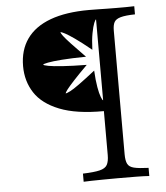

<svg xmlns="http://www.w3.org/2000/svg" viewBox="-53 -620 738 853"><g transform="rotate(-5 315.5 -193.0)"><path d="M285.5 186.3V150Q335.5 148.4 360.5 142.3Q385.5 136.3 394 121Q402.4 105.6 402.4 77.4V-118.5Q279.8 -117.7 204.8 -147.6Q129.8 -177.4 96 -229.4Q62.1 -281.5 62.1 -348.4Q62.1 -420.2 97.6 -470.2Q133.1 -520.2 202.8 -546Q272.6 -571.8 375.8 -571.8Q393.5 -571.8 414.1 -571.4Q434.7 -571 455.6 -570.6Q476.6 -570.2 497.6 -570.2Q518.5 -570.2 538.7 -570.2Q558.9 -570.2 577.4 -571V-534.7Q534.7 -533.9 513.3 -527.8Q491.9 -521.8 484.7 -508.9Q477.4 -496 477.4 -471V80.6Q477.4 108.9 484.7 123.4Q491.9 137.9 513.3 143.1Q534.7 148.4 578.2 150V186.3Q557.3 184.7 521.4 184.3Q485.5 183.9 437.1 183.9Q402.4 183.9 373 184.3Q343.5 184.7 321.4 185.1Q299.2 185.5 285.5 186.3ZM403.2 -166.9V-527.4Q400 -527.4 394 -512.5Q387.9 -497.6 382.3 -468.1Q376.6 -438.7 375 -394.4Q330.6 -430.6 302.8 -450Q275 -469.4 260.5 -477Q246 -484.7 240.3 -484.7Q241.1 -479.8 250.4 -467.3Q259.7 -454.8 282.3 -430.6Q304.8 -406.5 344.4 -366.1Q279 -365.3 236.7 -362.1Q194.4 -358.9 173.8 -354.8Q153.2 -350.8 151.6 -347.6Q153.2 -344.4 174.2 -340.3Q195.2 -336.3 237.1 -333.5Q279 -330.6 344.4 -329.8Q304 -289.5 281.9 -265.3Q259.7 -241.1 250.4 -229Q241.1 -216.9 240.3 -211.3Q246 -212.1 260.5 -219.4Q275 -226.6 302.4 -246.4Q329.8 -266.1 375 -301.6Q377.4 -257.3 382.7 -227.4Q387.9 -197.6 394 -182.3Q400 -166.9 403.2 -166.9Z"/></g></svg>

Font: Playfair 9pt Light
Style: Regular
Weight: 300
Designer: Claus Eggers Sørensen
Foundry: Claus Eggers Sørensen
Version: Version 2.001;gftools[0.9.30]